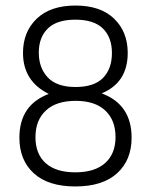

<svg xmlns="http://www.w3.org/2000/svg" viewBox="-20 -663 540 693"><path d="M50 -166Q50 -284 156 -324Q63 -370 63 -472Q63 -548 112.5 -595.5Q162 -643 252.5 -643Q343 -643 392 -595.5Q441 -548 441 -472Q441 -365 347 -326Q455 -286 455 -166Q455 -85 402.5 -37.5Q350 10 252 10Q154 10 102 -37.5Q50 -85 50 -166ZM253 -299Q183 -299 145.5 -264Q108 -229 108 -168Q108 -107 145 -74Q182 -41 252 -41Q322 -41 359.5 -74.5Q397 -108 397 -168.5Q397 -229 360 -264Q323 -299 253 -299ZM252 -592Q185 -592 152.5 -560Q120 -528 120 -473Q120 -418 152.5 -383.5Q185 -349 252.5 -349Q320 -349 352 -382Q384 -415 384 -471.5Q384 -528 351.5 -560Q319 -592 252 -592Z"/></svg>

Font: Lekton
Style: Regular
Weight: 400
Designer: Paolo Mazzetti, Luciano Perondi, Raffaele Flato, Elena Papassissa, Emilio Macchia, Michela Povoleri, Tobias Seemiller, R
Version: Version 34.000